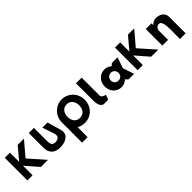

<svg xmlns="http://www.w3.org/2000/svg" viewBox="325 -2350 4207 4207"><g transform="rotate(-45 2428.5 -246.5)"><path d="M695.7 -0.9 369.3 -369.8 651.5 -702.1H457.7L217.1 -415.7V-702.1H57.3V-0.9H217.1V-298.4L475.5 -0.9Z M1267.1 -587.5H1107.3L1200.4 -309.5C1236.9 -200.5 1164.7 -158.2 1086.5 -158.2C1008.3 -158.2 972.6 -192.2 972.6 -309.5V-715H812.8V-262.8C812.8 -89.4 908 -1 1086.5 -1C1265 -1 1407.2 -98.6 1360.2 -262.8Z M1490.3 -363.9C1490.3 -359.8 1490.4 -355.7 1490.5 -351.7V260H1661.5V-48.1C1713.6 -17.5 1775.4 -0.1 1843.9 -0.1C2045.4 -0.1 2196.7 -159.1 2196.7 -363.9C2196.7 -568.8 2038.6 -726.9 1843.9 -726.9C1651 -726.9 1490.3 -568.8 1490.3 -363.9ZM1662.9 -363.9C1662.9 -468.5 1720.7 -573 1843.9 -573C1968 -573 2024.1 -468.5 2024.1 -363.9C2024.1 -259.4 1971.4 -154.8 1843.9 -154.8C1713 -154.8 1662.9 -259.4 1662.9 -363.9Z M2316 -199C2319.5 -108.5 2340.4 -28.9 2408 -3C2427 4.3 2466 0 2550.1 0C2578.8 -21.3 2600 -113 2600 -113C2584.8 -113 2492.1 -140.2 2491 -191V-753H2314Z M2898 -256C2898 -327 2951 -377 3018 -377C3084 -377 3137 -327 3137 -256C3137 -186 3087 -136 3018 -136C2946 -136 2898 -186 2898 -256ZM2710 -256C2710 -106 2815 15 2965 15C3035 15 3095 -16 3133 -58H3135L3187 0H3362L3275 -258L3362 -513H3185L3133 -464C3091 -505 3034 -528 2965 -528C2815 -528 2710 -406 2710 -256Z M4111.7 -0.9 3785.3 -369.8 4067.5 -702.1H3873.7L3633.1 -415.7V-702.1H3473.3V-0.9H3633.1V-298.4L3891.5 -0.9Z M4611.5 171C4611.5 -118 4637.5 -390 4519.5 -390C4466.5 -390 4414.5 -341 4414.5 -290V0H4237.5V-513H4414.5V-459H4416.5C4456.5 -499 4507.5 -528 4563.5 -528C4657.5 -528 4788.5 -481 4788.5 -338V171Z"/></g></svg>

Font: Sztylet
Style: Bd
Weight: 700
Foundry: Cannot Into Space Fonts, PlusOne Fonts
Version: Version 0.12